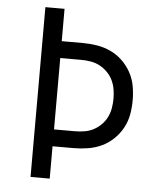

<svg xmlns="http://www.w3.org/2000/svg" viewBox="-53 -781 705 828"><g transform="rotate(5 300.0 -367.5)"><path d="M110 0V-735H193V-595H284Q315 -595 346 -590Q377 -585 405 -572Q433 -559 456 -537Q479 -515 494 -487.5Q509 -460 514.5 -429.5Q520 -399 520 -368Q520 -336 514.5 -305.5Q509 -275 494 -247.5Q479 -220 456 -198Q433 -176 405 -163Q377 -150 346 -145Q315 -140 284 -140H193V0ZM193 -213H284Q305 -213 325.5 -216.5Q346 -220 364 -229.5Q382 -239 397 -254Q412 -269 421 -287.5Q430 -306 433.5 -326.5Q437 -347 437 -368Q437 -388 433.5 -408.5Q430 -429 421 -447.5Q412 -466 397 -481Q382 -496 364 -505.5Q346 -515 325.5 -518.5Q305 -522 284 -522H193Z"/></g></svg>

Font: Iosevka Fixed Extended
Style: Regular
Weight: 400
Width: 7
Monospace: yes
Designer: Belleve Invis
Foundry: Belleve Invis
Version: Version 24.1.1; ttfautohint (v1.8.4)